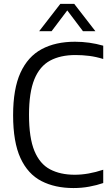

<svg xmlns="http://www.w3.org/2000/svg" viewBox="-20 -966 572 996"><path d="M361 9.5Q265 9.5 194.8 -26.8Q124.5 -63 86.2 -146Q48 -229 48 -368.5Q48 -505 86.2 -588.8Q124.5 -672.5 196.2 -711Q268 -749.5 369 -749.5Q444 -749.5 515.5 -729V-660Q478.5 -671.5 443.2 -676Q408 -680.5 371.5 -680.5Q293.5 -680.5 239.8 -651.5Q186 -622.5 158.2 -554.5Q130.5 -486.5 130.5 -370.5Q130.5 -251 158.5 -183.2Q186.5 -115.5 239.8 -87.5Q293 -59.5 367.5 -59.5Q437.5 -59.5 515.5 -85.5V-16.5Q482.5 -5 443.2 2.2Q404 9.5 361 9.5ZM183 -804 293 -946H365L475 -804H410.5L329 -912L247.5 -804Z"/></svg>

Font: Encode Sans SmCnd
Style: Regular
Weight: 400
Width: 4
Designer: Multiple Designers
Foundry: Impallari Type
Version: Version 3.002; ttfautohint (v1.8.3) -l 8 -r 50 -G 200 -x 14 